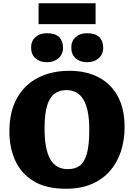

<svg xmlns="http://www.w3.org/2000/svg" viewBox="-20 -1151 827 1185"><path d="M387 14Q266 14 189 -32Q112 -78 75 -158Q38 -238 38 -339Q38 -461 84.5 -544.5Q131 -628 214.5 -671Q298 -714 409 -714Q511 -714 587.5 -674.5Q664 -635 706.5 -557.5Q749 -480 749 -366Q749 -288 727 -219Q705 -150 660 -97.5Q615 -45 547 -15.5Q479 14 387 14ZM399 -107Q442 -107 471.5 -128Q501 -149 516 -202Q531 -255 531 -350Q531 -476 495.5 -535.5Q460 -595 390 -595Q346 -595 316 -572.5Q286 -550 270.5 -498.5Q255 -447 255 -357Q255 -231 290 -169Q325 -107 399 -107ZM517 -767Q474 -767 447 -791Q420 -815 420 -858Q420 -898 447 -922Q474 -946 517 -946Q569 -946 593 -922Q617 -898 617 -857Q617 -816 589 -791.5Q561 -767 517 -767ZM270 -767Q226 -767 199 -791Q172 -815 172 -858Q172 -898 199 -922Q226 -946 270 -946Q321 -946 345 -922Q369 -898 369 -857Q369 -816 341 -791.5Q313 -767 270 -767ZM218 -1002V-1131H570V-1002Z"/></svg>

Font: Literata 12pt ExtraBold
Style: Regular
Weight: 800
Designer: Latin by Veronika Burian and Jose Scaglione. Greek by Irene Vlachou. Cyrillic by Vera Evstafieva.
Foundry: TypeTogether
Version: Version 3.002